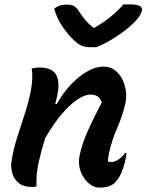

<svg xmlns="http://www.w3.org/2000/svg" viewBox="-20 -850 670 879"><path d="M125 -536Q142 -541 161 -541Q220 -541 238.5 -505Q257 -469 238 -395Q236 -385 233 -374H240Q266 -421 301.5 -459.5Q337 -498 376.5 -521.5Q416 -545 454 -545Q484 -545 505.5 -529Q527 -513 540 -487Q553 -461 556.5 -431.5Q560 -402 554 -376Q540 -317 516.5 -264Q493 -211 479 -149Q477 -139 475.5 -129Q474 -119 474 -111Q482 -108 490 -108Q504 -108 522 -119.5Q540 -131 553 -150H559Q558 -140 556.5 -130Q555 -120 551 -104Q537 -52 518 -28Q505 -9 486 0Q467 9 435 9Q409 9 385 -12Q361 -33 349 -66Q337 -99 344 -136Q355 -191 382 -251Q409 -311 446 -381Q434 -417 396 -417Q366 -417 330.5 -392Q295 -367 258 -322Q221 -277 187 -218Q169 -161 157 -107Q145 -53 147 3Q138 6 128 6Q86 6 64 -13.5Q42 -33 35.5 -59.5Q29 -86 32 -107Q40 -162 57.5 -217.5Q75 -273 93.5 -329Q112 -385 122 -439Q132 -496 125 -536ZM422 -634H394Q372 -634 356.5 -639.5Q341 -645 318 -666Q290 -693 265.5 -729Q241 -765 228 -810Q241 -821 255 -825Q269 -829 284 -829Q307 -829 319.5 -822Q332 -815 343 -796Q354 -779 369 -760.5Q384 -742 408 -723H413Q460 -751 492 -778Q524 -805 545 -830H573Q635 -830 630 -803Q628 -792 619.5 -778Q611 -764 592 -745Q557 -711 510.5 -681Q464 -651 422 -634Z"/></svg>

Font: Recursive Sn Csl St SmB
Style: Italic
Weight: 600
Italic angle: -15°
Version: Version 1.079;hotconv 1.0.112;makeotfexe 2.5.65598; ttfautoh